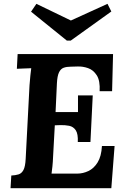

<svg xmlns="http://www.w3.org/2000/svg" viewBox="-20 -982 663 1002"><path d="M570 -700 565 -506H500Q503 -561 485 -589Q467 -617 439.5 -626.5Q412 -636 385 -635L349 -634Q328 -634 312.5 -628.5Q297 -623 288 -604.5Q279 -586 277 -547L270 -397H387Q387 -411 387 -426.5Q387 -442 387 -457Q387 -472 387 -484H464L452 -241H386Q388 -283 375.5 -302Q363 -321 341 -325.5Q319 -330 292 -329L266 -328L257 -164Q256 -137 253.5 -113Q251 -89 249 -76H383Q413 -76 441.5 -89.5Q470 -103 489.5 -134.5Q509 -166 512 -220H578L561 0H35L39 -66Q61 -67 77 -72Q93 -77 102.5 -95Q112 -113 114 -153L134 -536Q136 -563 138.5 -588Q141 -613 143 -626Q127 -625 103 -624.5Q79 -624 68 -623L72 -700ZM349 -770H329L142 -921L170 -962L350 -875L541 -962L561 -922Z"/></svg>

Font: Lora
Style: Italic
Weight: 400
Italic angle: -3°
Designer: Olga Karpushina, Alexei Vanyashin (Cyrillic)
Foundry: Cyreal
Version: Version 3.008